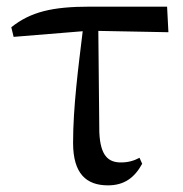

<svg xmlns="http://www.w3.org/2000/svg" viewBox="-20 -543 551 578"><path d="M305 15C354 15 385 -8 408 -50L400 -68C383 -59 366 -54 344 -54C306 -54 282 -74 279 -145L276 -450L487 -446L483 -523H251C136 -523 72 -507 14 -461L21 -432L229 -449C216 -342 200 -221 200 -113C200 -20 240 15 305 15Z"/></svg>

Font: Noto Serif CJK SC Medium
Style: Regular
Weight: 500
Designer: Ryoko NISHIZUKA 西塚涼子 (kana & ideographs); Frank Grießhammer (Latin, Greek & Cyrillic); Wenlong ZHANG 张文龙 (bopomofo); San
Foundry: Adobe
Version: Version 2.001;hotconv 1.1.0;makeotfexe 2.6.0